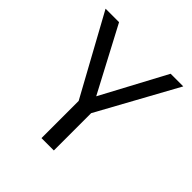

<svg xmlns="http://www.w3.org/2000/svg" viewBox="-188 -848 991 991"><g transform="rotate(45 307.5 -353.0)"><path d="M352.8 -272.3V0H262.6V-271.3L24.1 -706.2H122.6L309.7 -352.3L499 -706.2H591.3Z"/></g></svg>

Font: FiraCode Nerd Font Mono
Style: Regular
Weight: 400
Monospace: yes
Designer: Carrois Corporate, Edenspiekermann AG, Nikita Prokopov
Foundry: Carrois Corporate, Edenspiekermann AG, Nikita Prokopov
Version: Version 6.002;Nerd Fonts 3.4.0